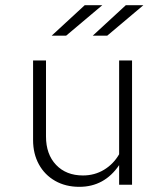

<svg xmlns="http://www.w3.org/2000/svg" viewBox="-20 -715 640 743"><path d="M287 8Q234 8 193.5 -15Q153 -38 130.5 -79Q108 -120 108 -173V-481H158V-187Q158 -118 197 -77Q236 -36 301 -36Q346 -36 382.5 -58Q419 -80 441 -118V-481H491V0H441V-76Q384 8 287 8ZM180 -577 308 -695H376L236 -577ZM339 -577 467 -695H535L395 -577Z"/></svg>

Font: Red Hat Mono VF Light
Style: Regular
Weight: 300
Monospace: yes
Designer: Pentagram, MCKL
Foundry: Pentagram, MCKL
Version: Version 1.023